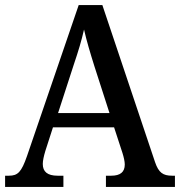

<svg xmlns="http://www.w3.org/2000/svg" viewBox="-20 -734 707 754"><path d="M0 0H229V-44H206C166 -44 148 -60 148 -90C148 -103 152 -121 158 -141L188 -234H428L461 -133C466 -117 470 -100 470 -88C470 -58 452 -44 417 -44H396V0H667V-44H656C620 -44 603 -56 589 -97L382 -714H289L86 -121C64 -58 50 -44 15 -44H0ZM270 -481C288 -534 300 -574 310 -618C320 -574 334 -527 351 -473L410 -290H208Z"/></svg>

Font: Noto Serif SemiCondensed Medium
Style: Regular
Weight: 500
Width: 4
Designer: Monotype Design Team
Foundry: Monotype Imaging Inc.
Version: Version 2.014